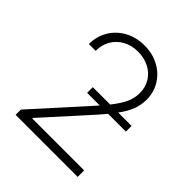

<svg xmlns="http://www.w3.org/2000/svg" viewBox="-195 -849 981 981"><g transform="rotate(45 295.5 -358.5)"><path d="M73.2 -38.1 309.6 -299.8 343.3 -337.9H252V-378.9H377.4Q413.6 -424.3 428.5 -458Q443.4 -491.7 443.4 -528.3Q443.4 -569.8 423.1 -602.3Q402.8 -634.8 367.2 -652.8Q331.5 -670.9 287.1 -670.9Q241.2 -670.9 205.6 -651.1Q169.9 -631.3 150.4 -597.2Q130.9 -563 130.9 -520.5H82Q82 -576.2 108.6 -620.8Q135.3 -665.5 182.4 -691.2Q229.5 -716.8 288.1 -716.8Q346.2 -716.8 392.6 -692.1Q439 -667.5 465.3 -624.5Q491.7 -581.5 492.2 -528.3Q491.7 -489.7 479 -455.3Q466.3 -420.9 435.5 -378.9H532.2V-337.9H403.8Q383.3 -312.5 337.9 -262.7L146.5 -50.8V-46.9H521.5V0H73.2Z"/></g></svg>

Font: Pretendard ExtraLight
Style: Regular
Weight: 200
Designer: Base glyphs from Inter by Rasmus Andersson; Hangeul glyphs from Noto Sans CJK(Source Han Sans) by Jang Soo-young and Kan
Foundry: Kil Hyung-jin
Version: Version 1.309